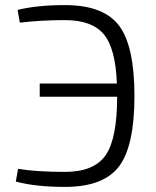

<svg xmlns="http://www.w3.org/2000/svg" viewBox="-20 -722 614 754"><path d="M58 -633 49 -683Q125 -702 235 -702Q386 -702 447 -622Q508 -542 508 -345Q508 -148 447 -68Q386 12 235 12Q120 12 42 -9L51 -59Q122 -47 235 -47Q349 -47 394.5 -112Q440 -177 440 -342H136V-394H439Q434 -532 387.5 -587.5Q341 -643 235 -643Q141 -643 58 -633Z"/></svg>

Font: Exo 2.0 Light
Style: Regular
Weight: 300
Designer: Natanael Gama
Version: Version 1.001;PS 001.001;hotconv 1.0.70;makeotf.lib2.5.58329